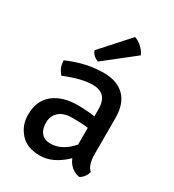

<svg xmlns="http://www.w3.org/2000/svg" viewBox="-180 -839 867 955"><g transform="rotate(30 253.0 -361.0)"><path d="M458 -43Q448 -8 420 7Q365 -4 344 -57Q272 13 197 13Q122 13 83.5 -31Q45 -75 45 -134Q45 -216 97.5 -257.5Q150 -299 236 -299Q287 -299 335 -292V-333Q335 -424 251 -424Q186 -424 92 -385Q65 -412 63 -457Q168 -503 268 -503Q345 -503 387.5 -461Q430 -419 430 -336V-131Q430 -67 458 -43ZM212 -65Q279 -65 335 -130V-226Q296 -231 245 -231Q194 -231 168 -207Q142 -183 142 -145Q142 -107 160.5 -86Q179 -65 212 -65ZM171 -577 313 -735Q335 -728 355 -709.5Q375 -691 383 -670L214 -537Q182 -548 171 -577Z"/></g></svg>

Font: Signika Negative
Style: Regular
Weight: 400
Designer: Anna Giedrys
Foundry: Anna Giedrys
Version: Version 1.001